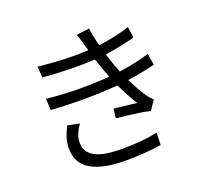

<svg xmlns="http://www.w3.org/2000/svg" viewBox="-140 -969 1280 1188"><g transform="rotate(-20 500.0 -375.0)"><path d="M305 -265Q287 -239 275 -212Q263 -185 263 -152Q263 -90 319.5 -59Q376 -28 494 -28Q564 -28 621 -33Q678 -38 732 -49L729 31Q677 39 618 43.5Q559 48 495 48Q348 48 268.5 3Q189 -42 188 -138Q187 -181 199 -214.5Q211 -248 227 -281ZM502 -698Q496 -721 489 -743.5Q482 -766 474 -787L559 -798Q562 -770 568.5 -739.5Q575 -709 583 -679Q636 -686 688 -697Q740 -708 788 -724L799 -652Q756 -640 705 -629.5Q654 -619 602 -612L624 -543L647 -483Q709 -491 760.5 -503Q812 -515 847 -526L859 -451Q823 -441 777 -432Q731 -423 678 -415Q694 -383 711.5 -351.5Q729 -320 748 -291Q756 -279 765.5 -269Q775 -259 785 -248L744 -187Q716 -195 678 -200.5Q640 -206 600 -210.5Q560 -215 525 -219L532 -280Q572 -276 615 -271Q658 -266 682 -263Q660 -298 640.5 -334Q621 -370 604 -407Q513 -399 396.5 -398Q280 -397 164 -405L160 -480Q273 -468 381.5 -468Q490 -468 575 -475L555 -527L528 -605Q456 -601 367 -602.5Q278 -604 184 -612L179 -685Q269 -675 353 -672Q437 -669 509 -673Z"/></g></svg>

Font: Go Noto Current
Style: Regular
Weight: 400
Designer: Monotype Design Team
Foundry: Monotype Imaging Inc.
Version: Version 2.007; ttfautohint (v1.8) -l 8 -r 50 -G 200 -x 14 -D